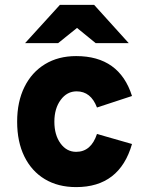

<svg xmlns="http://www.w3.org/2000/svg" viewBox="-20 -752 609 784"><path d="M291 12Q217 12 163 -20.5Q109 -53 79.5 -113Q50 -173 50 -255Q50 -336.5 79.8 -396.8Q109.5 -457 163.8 -490Q218 -523 291 -523Q467.5 -523 519 -360L376 -313Q351 -379 293 -379Q253.5 -379 227.8 -344Q202 -309 202 -255Q202 -201 227 -166.5Q252 -132 291 -132Q352 -132 376 -205L519 -164Q468.5 12 291 12ZM82.5 -576 224.5 -732H364.5L505.5 -576H370.5L294.5 -638L217.5 -576Z"/></svg>

Font: Overpass Black
Style: Regular
Weight: 900
Designer: Delve Withrington, Dave Bailey, Thomas Jockin
Foundry: Delve Fonts LLC
Version: Version 4.000; ttfautohint (v1.8.3)